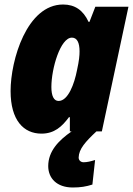

<svg xmlns="http://www.w3.org/2000/svg" viewBox="-20 -583 590 852"><path d="M194 154C194 207 231 249 303 249C337 249 362 245 390 236L402 127C383 133 366 137 351 137C338 137 329 128 329 116C330 78 359 46 408 0H432L550 -553H403L377 -486H373C349 -538 312 -563 260 -563C99 -563 27 -316 27 -179C27 -49 85 10 164 10C221 10 255 -21 286 -63H290V0H298C240 40 194 88 194 154ZM240 -135C219 -135 208 -157 208 -197C208 -279 248 -416 299 -416C322 -416 333 -394 333 -355C333 -336 331 -314 322 -273C310 -210 282 -135 240 -135Z"/></svg>

Font: Noto Sans UI SemiCondensed Black
Style: Italic
Weight: 900
Width: 4
Italic angle: -372°
Designer: Monotype Design Team
Foundry: Monotype Imaging Inc.
Version: Version 1.901